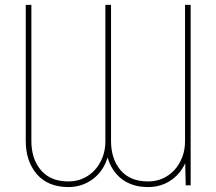

<svg xmlns="http://www.w3.org/2000/svg" viewBox="-20 -747 872 774"><path d="M576.7 7.1Q543 7.1 516.2 -1.8Q489.3 -10.7 469.1 -26.6Q448.9 -42.6 435 -64.5Q421.2 -86.3 413.7 -112.2Q396.7 -56.5 353.7 -24.5Q310.4 7.1 255.7 7.1Q174 7.1 128.6 -44.7Q83.8 -96.9 83.8 -179V-727.3H106.5V-179Q106.5 -106.2 144.9 -61.1Q183.2 -15.6 255.7 -15.6Q287.3 -15.3 314.6 -27.5Q342 -39.8 362 -61.6Q382.1 -83.5 393.6 -113.5Q405.2 -143.5 404.8 -179V-727.3H427.6V-179Q427.6 -106.2 465.9 -61.1Q504.3 -15.6 576.7 -15.6Q608.3 -15.3 635.7 -27.5Q663 -39.8 683.1 -61.6Q703.1 -83.5 714.7 -113.5Q726.2 -143.5 725.9 -179V-727.3H748.6V0H728.7L726.6 -89.1Q706.3 -44.7 666.9 -18.8Q627.8 7.1 576.7 7.1Z"/></svg>

Font: Linik Sans Thin
Style: Regular
Weight: 100
Designer: Fonts by Rasmus Andersson / Changes by Cristiano Sobral with parts from Marc Monis
Foundry: rsms
Version: Version 3.020; ttfautohint (v1.6)